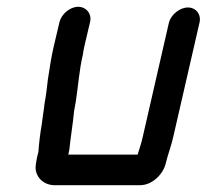

<svg xmlns="http://www.w3.org/2000/svg" viewBox="-20 -519 608 565"><path d="M155 -454 139 -386C131 -353 126 -318 121 -286C119 -268 115 -233 111 -214C110 -205 109 -195 107 -184L103 -154C98 -125 95 -99 93 -72L89 -56C87 -47 86 -38 85 -31C82 -1 106 26 141 26H392C427 26 460 -5 468 -39C474 -65 484 -89 490 -117L567 -452C573 -476 557 -497 533 -497C509 -497 483 -476 477 -452L400 -116C396 -97 390 -81 385 -64H181L184 -78C187 -110 195 -158 198 -192L203 -220C210 -264 213 -313 224 -359C225 -368 227 -377 229 -386L245 -454C251 -478 234 -499 210 -499C186 -499 161 -478 155 -454Z"/></svg>

Font: Electronic
Style: BlkIt
Weight: 900
Version: Version 1.011